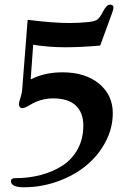

<svg xmlns="http://www.w3.org/2000/svg" viewBox="-20 -790 544 827"><path d="M27.3 -9.8Q27.3 -22.5 43.9 -22.5Q104 -22.5 156.2 -36.4Q208.5 -50.3 249.8 -77.1Q291 -104 314.9 -148.2Q338.9 -192.4 338.9 -249Q338.9 -305.2 306.2 -335.7Q273.4 -366.2 209.5 -366.2Q155.8 -366.2 109.9 -338.4Q86.9 -324.2 76.2 -324.2Q68.8 -324.2 65.2 -329.1Q61.5 -334 61.5 -340.3Q61.5 -349.6 66.4 -363.8Q74.2 -385.7 75.7 -406.2L99.1 -704.6Q209.5 -690.9 277.8 -690.9Q325.2 -690.9 362.8 -695.3Q388.7 -698.2 399.2 -705.8Q409.7 -713.4 422.9 -738.8Q439 -770 453.6 -770Q468.8 -770 468.8 -756.8Q468.8 -750 461.4 -730L411.6 -593.8Q329.6 -586.4 261.2 -586.4Q190.9 -586.4 123 -597.2L112.3 -450.7L114.3 -448.7Q172.4 -478.5 249 -478.5Q347.2 -478.5 406.5 -429.7Q465.8 -380.9 465.8 -302.2Q465.8 -238.3 434.6 -179Q403.3 -119.6 351.3 -76.9Q299.3 -34.2 228.8 -8.8Q158.2 16.6 82.5 16.6Q27.3 16.6 27.3 -9.8Z"/></svg>

Font: Monomachus
Style: Medium
Weight: 500
Designer: Alexey Kryukov
Version: Version 1.0